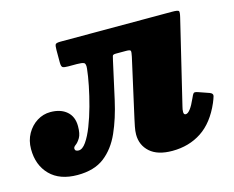

<svg xmlns="http://www.w3.org/2000/svg" viewBox="-102 -637 947 778"><g transform="rotate(-15 372.0 -247.5)"><path d="M-20 -130Q-20 -166 -4 -194.2Q12 -222.5 38 -238.8Q64 -255 94 -255Q137 -255 162.5 -233Q188 -211 188 -171Q188 -138.5 178.5 -122.8Q169 -107 159.5 -100.2Q150 -93.5 150 -87Q150 -75 165.5 -75Q181.5 -75 197.2 -97.5Q213 -120 227.2 -156.5Q241.5 -193 253 -235Q264.5 -277 272.5 -317Q280.5 -357 283.5 -386Q286 -407 278 -411Q270 -415 249 -415H212.5Q196 -415 189.8 -418.2Q183.5 -421.5 183.5 -439V-491Q183.5 -509.5 186.8 -514.8Q190 -520 208.5 -520H676Q701 -520 704 -515.2Q707 -510.5 702 -490L617.5 -138.5Q614 -125.5 614 -116Q614 -104.5 622.5 -104.5Q640.5 -104.5 665 -160Q671.5 -175.5 675.5 -179.2Q679.5 -183 694 -178L738.5 -162.5Q753 -157 750 -146.2Q747 -135.5 740.5 -120Q708 -45 655 -10Q602 25 532 25Q470.5 25 438.5 -3.5Q406.5 -32 406.5 -77Q406.5 -91.5 410.2 -110Q414 -128.5 416.5 -140L471.5 -386Q475.5 -404.5 474 -409.8Q472.5 -415 455.5 -415H412.5Q399.5 -415 398 -409.2Q396.5 -403.5 393.5 -390.5Q375.5 -308.5 359 -234.5Q342.5 -160.5 317 -103.2Q291.5 -46 248.8 -13Q206 20 136 20Q61.5 20 20.8 -21.2Q-20 -62.5 -20 -130Z"/></g></svg>

Font: Besley* Narrow Fatface
Style: Italic
Weight: 900
Width: 4
Italic angle: -13°
Designer: Owen Earl
Foundry: indestructible type*
Version: Version 3.000; ttfautohint (v1.8.3)